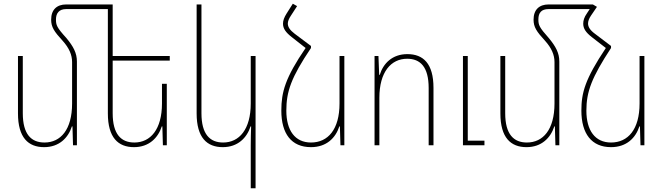

<svg xmlns="http://www.w3.org/2000/svg" viewBox="-20 -784 3579 1036"><path d="M395 -452C395 -498 376 -533 338 -579C286 -636 282 -649 282 -679C282 -712 298 -735 337 -735H562V-172C562 -41 618 10 703 10C784 10 833 -40 853 -102H856L859 0H880V-332H854V-226C854 -86 792 -15 705 -15C634 -15 588 -59 588 -173V-457H896V-482H588V-760H337C287 -760 256 -732 256 -678C256 -638 272 -614 318 -564C353 -525 369 -488 369 -449V-226C369 -84 307 -15 220 -15C149 -15 103 -59 103 -173V-482H77V-172C77 -41 133 10 218 10C299 10 348 -40 368 -102H371L374 0H395Z M1359 232V-482H1333V-226C1333 -86 1271 -15 1184 -15C1113 -15 1067 -59 1067 -173V-760H1041V-172C1041 -41 1097 10 1182 10C1263 10 1312 -40 1332 -102H1335C1334 -68 1333 -36 1333 0V232Z M1658 -536 1570 -602C1545 -621 1533 -638 1533 -657C1533 -669 1539 -684 1550 -700L1583 -751L1560 -764L1527 -712C1513 -690 1507 -673 1507 -656C1507 -630 1522 -609 1554 -584L1629 -525C1519 -364 1498 -287 1498 -187C1498 -63 1552 10 1658 10C1742 10 1791 -40 1811 -102H1814L1817 0H1838V-482H1812V-226C1812 -86 1750 -15 1658 -15C1572 -15 1525 -80 1525 -187C1525 -290 1551 -366 1658 -525Z M2001 0H2027V-256C2027 -396 2090 -467 2177 -467C2248 -467 2293 -423 2293 -309V0H2319V-310C2319 -441 2264 -492 2178 -492C2097 -492 2048 -442 2029 -380H2026L2022 -482H2001ZM2478 0H2594V-25H2504V-482H2478Z M2998 -452C2998 -498 2979 -533 2941 -579C2890 -636 2885 -649 2885 -679C2885 -715 2901 -735 2940 -735H3162L3147 -712C3132 -691 3127 -673 3127 -656C3127 -630 3141 -609 3173 -584L3249 -525C3137 -357 3117 -284 3117 -187C3117 -63 3172 10 3277 10C3361 10 3410 -40 3430 -102H3433L3436 0H3457V-482H3431V-226C3431 -86 3369 -15 3277 -15C3191 -15 3144 -80 3144 -187C3144 -290 3173 -366 3277 -525V-536L3190 -602C3164 -621 3153 -639 3153 -657C3153 -669 3158 -684 3169 -700L3201 -747L3179 -760H2940C2890 -760 2859 -732 2859 -678C2859 -638 2875 -614 2921 -564C2956 -525 2972 -488 2972 -449V-226C2972 -84 2910 -15 2823 -15C2752 -15 2706 -59 2706 -173V-482H2680V-172C2680 -41 2736 10 2821 10C2902 10 2951 -40 2971 -102H2974L2977 0H2998Z"/></svg>

Font: Noto Sans Armenian SemiCondensed Thin
Style: Regular
Weight: 100
Width: 4
Designer: Monotype Design Team
Foundry: Monotype Imaging Inc.
Version: Version 2.008